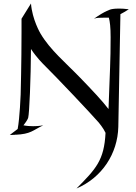

<svg xmlns="http://www.w3.org/2000/svg" viewBox="-20 -763 779 1097"><path d="M668 -682C681 -689 696 -697 716 -710C694 -713 675 -714 660 -714C630 -714 615 -710 615 -710C615 -710 581 -702 517 -656C531 -662 553 -662 576 -662H602C608 -639 612 -609 612 -550C612 -403 608 -376 600 -140C566 -185 502 -253 438 -319C356 -404 266 -478 211 -572C211 -572 164 -651 157 -743L103 -656V-581C103 -404 98 -222 98 -222C98 -222 93 -90 81 -26L36 8C46 8 56 8 65 7C72 3 70 6 68 7C157 3 166 -18 227 -47C223 -46 201 -42 169 -42C153 -42 133 -43 114 -47C138 -77 141 -90 141 -90C148 -116 156 -317 157 -483C189 -434 228 -396 228 -396C303 -322 498 -116 544 -63C544 -63 571 -31 583 -4C575 153 529 201 417 314C563 252 652 115 656 -38ZM68 7H65V8C66 8 67 8 68 7Z"/></svg>

Font: Quintessential
Style: Regular
Weight: 400
Designer: Astigmatic (AOETI)
Foundry: Astigmatic (AOETI)
Version: Version 1.000